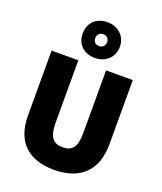

<svg xmlns="http://www.w3.org/2000/svg" viewBox="-179 -1126 1054 1249"><g transform="rotate(20 347.5 -501.0)"><path d="M347 -765C421 -765 476 -815 476 -889C476 -962 420 -1012 347 -1012C270 -1012 219 -963 219 -888C219 -814 270 -765 347 -765ZM347 -847C320 -847 306 -864 306 -888C306 -913 324 -929 347 -929C370 -929 388 -913 388 -888C388 -864 370 -847 347 -847ZM629 -269V-714H444V-278C444 -184 415 -147 348 -147C284 -147 252 -184 252 -277V-714H67V-265C67 -87 165 10 345 10C533 10 629 -94 629 -269Z"/></g></svg>

Font: Noto Sans Devanagari UI SemiCondensed Black
Style: Regular
Weight: 900
Width: 4
Designer: Jelle Bosma - Monotype Design Team
Foundry: Monotype Imaging Inc.
Version: Version 2.004